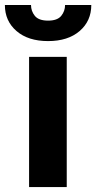

<svg xmlns="http://www.w3.org/2000/svg" viewBox="-55 -759 391 779"><path d="M215.8 -528.3V0H63V-528.3ZM209 -738.8H315.4Q315.4 -673.8 268.1 -633.1Q220.7 -592.3 140.1 -592.3Q59.1 -592.3 12 -633.1Q-35.2 -673.8 -35.2 -738.8H70.8Q70.8 -713.9 86.4 -694.6Q102.1 -675.3 140.1 -675.3Q177.7 -675.3 193.4 -694.6Q209 -713.9 209 -738.8Z"/></svg>

Font: Vazirmatn UI ExtraBold
Style: Regular
Weight: 800
Designer: Saber Rastikerdar
Foundry: Saber Rastikerdar
Version: Version 33.003